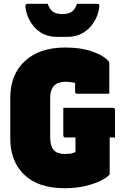

<svg xmlns="http://www.w3.org/2000/svg" viewBox="-20 -970 640 1010"><path d="M313 -403H574Q585 -403 585 -392V-247H557V-57Q557 -52 554 -49Q541 -35 509 -19Q477 -3 429 8.5Q381 20 319 20Q182 20 108 -50.5Q34 -121 34 -242V-455Q34 -577 110.5 -648.5Q187 -720 324 -720Q405 -720 463 -700Q521 -680 549 -651Q555 -645 555 -635V-477H386Q375 -477 375 -488V-534Q361 -537 349.5 -538.5Q338 -540 326 -540Q286 -540 265 -519.5Q244 -499 244 -453V-245Q244 -201 264 -179Q283 -160 321 -160Q351 -160 364 -165Q377 -170 377 -171V-247H324Q313 -247 313 -258ZM385 -950H488Q498 -950 501 -946.5Q504 -943 502 -931Q496 -888 473.5 -852.5Q451 -817 415.5 -796.5Q380 -776 335 -776H281Q211 -776 167 -821Q123 -866 114 -931Q113 -943 115.5 -946.5Q118 -950 128 -950H231Q241 -920 259 -908Q277 -896 308 -896Q340 -896 357.5 -908Q375 -920 385 -950Z"/></svg>

Font: Recursive Mn Lnr St Blk
Style: Regular
Weight: 900
Monospace: yes
Version: Version 1.079;hotconv 1.0.112;makeotfexe 2.5.65598; ttfautoh